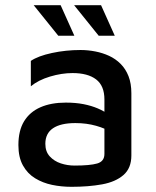

<svg xmlns="http://www.w3.org/2000/svg" viewBox="-20 -706 601 741"><path d="M256 15Q217 15 181 7.5Q145 0 115.5 -18Q86 -36 68.5 -67.5Q51 -99 51 -146Q51 -202 73 -238Q95 -274 136 -292Q177 -310 234 -310Q272 -310 302.5 -304Q333 -298 357.5 -287.5Q382 -277 399 -264L410 -195Q388 -210 351 -220.5Q314 -231 271 -231Q214 -231 184.5 -211Q155 -191 155 -151Q155 -121 172 -102.5Q189 -84 214.5 -75.5Q240 -67 268 -67Q327 -67 355 -75Q383 -83 383 -112V-322Q383 -375 351 -399.5Q319 -424 260 -424Q218 -424 173 -410.5Q128 -397 99 -373V-471Q127 -490 180.5 -501.5Q234 -513 291 -513Q319 -513 347.5 -507.5Q376 -502 401 -490.5Q426 -479 445.5 -459.5Q465 -440 476 -412Q487 -384 487 -346V-106Q487 -57 456.5 -30.5Q426 -4 374 5.5Q322 15 256 15ZM205 -568 110 -686H214L267 -568ZM361 -568 266 -686H370L423 -568Z"/></svg>

Font: Maven Pro Medium
Style: Regular
Weight: 500
Designer: Joe Prince
Foundry: Joe Prince
Version: Version 2.103